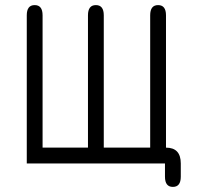

<svg xmlns="http://www.w3.org/2000/svg" viewBox="-20 -641 772 753"><path d="M325 -62V-581Q325 -621 356 -621Q387 -621 387 -581V-62H569V-581Q569 -621 600 -621Q631 -621 631 -581V-62Q689 -62 689 0V52Q689 92 658 92Q627 92 627 52V0H85V-581Q85 -621 116 -621Q147 -621 147 -581V-62Z"/></svg>

Font: Jura Medium
Style: Regular
Weight: 500
Designer: Daniel Johnson, Alexei Vanyashin
Foundry: Daniel Johnson
Version: Version 5.103